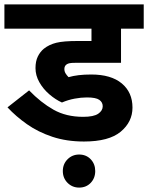

<svg xmlns="http://www.w3.org/2000/svg" viewBox="-20 -642 672 871"><path d="M374 -200Q348 -200 318.5 -194.5Q289 -189 261 -177Q232 -190 204 -214Q176 -238 158.5 -269Q141 -300 141 -333Q141 -364 151.5 -385.5Q162 -407 179 -421Q203 -440 235.5 -448Q268 -456 331 -456H395V-512H0V-622H632V-512H529V-357H321Q305 -357 297 -355.5Q289 -354 284 -351Q272 -344 272 -329Q272 -318 277.5 -309Q283 -300 291 -292Q312 -298 337 -301Q362 -304 394 -304Q484 -304 532.5 -263.5Q581 -223 581 -154Q581 -89 527.5 -44.5Q474 0 361 0Q282 0 217.5 -21.5Q153 -43 102.5 -78.5Q52 -114 14 -155L112 -232Q165 -177 222.5 -144.5Q280 -112 357 -112Q405 -112 425.5 -126Q446 -140 446 -160Q446 -178 430.5 -189Q415 -200 374 -200ZM265 134Q265 102 286.5 80.5Q308 59 339 59Q371 59 391.5 80.5Q412 102 412 134Q412 166 391.5 187.5Q371 209 339 209Q308 209 286.5 187.5Q265 166 265 134Z"/></svg>

Font: RS Noto Sans
Style: Bold
Weight: 700
Designer: Monotype Design Team
Foundry: Monotype Imaging Inc.
Version: Version 3.10